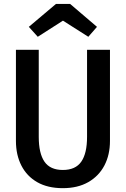

<svg xmlns="http://www.w3.org/2000/svg" viewBox="-20 -943 640 976"><path d="M539 -690V-226.5Q539 -156 510.8 -102Q482.5 -48 428.8 -17.2Q375 13.5 299.5 13.5Q222.5 13.5 169.5 -16.8Q116.5 -47 88.8 -101.2Q61 -155.5 61 -226.5V-690H177V-247.5Q177 -163.5 206 -121.2Q235 -79 299.5 -79Q364 -79 393.2 -121.2Q422.5 -163.5 422.5 -247.5V-690ZM336.5 -923 473 -806.5 429 -756 300 -838 172 -756 126.5 -806.5 264.5 -923Z"/></svg>

Font: Fira Code Light Medium
Style: Regular
Weight: 500
Monospace: yes
Version: Version 5.002